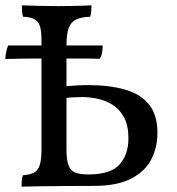

<svg xmlns="http://www.w3.org/2000/svg" viewBox="-25 -699 667 722"><path d="M56 3Q56 -11 57 -21.5Q58 -32 61 -40Q88 -42 103 -50Q118 -58 124.5 -78.5Q131 -99 131 -138V-549Q131 -583 125 -601Q119 -619 104 -627Q89 -635 62 -636Q59 -644 58 -655Q57 -666 57 -679Q77 -678 117.5 -677Q158 -676 193 -676Q217 -676 240 -676.5Q263 -677 283.5 -677.5Q304 -678 319 -679Q319 -666 318 -655Q317 -644 314 -636Q283 -635 263 -626.5Q243 -618 234 -595.5Q225 -573 225 -529V-138Q225 -100 232 -79Q239 -58 257 -50.5Q275 -43 307 -43Q391 -43 424.5 -80.5Q458 -118 458 -179Q458 -227 441.5 -257.5Q425 -288 399 -304.5Q373 -321 342.5 -327.5Q312 -334 284 -334Q269 -334 250 -333Q231 -332 213 -330V-373Q236 -376 258.5 -377.5Q281 -379 306 -379Q387 -379 445.5 -362Q504 -345 535.5 -306Q567 -267 567 -199Q567 -143 543 -98Q519 -53 466.5 -26.5Q414 0 330 0Q273 0 219.5 0.5Q166 1 123.5 1.5Q81 2 56 3ZM-5 -477Q-5 -488 -1.5 -504.5Q2 -521 6 -528H158H200H361Q361 -513 359 -501Q357 -489 350 -478Q322 -479 298.5 -479Q275 -479 251.5 -479Q228 -479 198 -479H157Q130 -479 107 -479Q84 -479 58 -478.5Q32 -478 -5 -477Z"/></svg>

Font: Vollkorn
Style: Regular
Weight: 400
Designer: Friedrich Althausen
Foundry: Friedrich Althausen
Version: Version 5.001